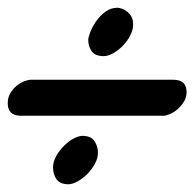

<svg xmlns="http://www.w3.org/2000/svg" viewBox="-45 -600 504 496"><path d="M9 -301Q-25 -301 -25 -333Q-25 -348 -18.5 -359Q-12 -370 -2.5 -378Q7 -386 17.5 -390Q28 -394 35 -394H403Q437 -394 437 -362Q437 -349 430.5 -338Q424 -327 414.5 -318.5Q405 -310 394.5 -305.5Q384 -301 377 -301ZM168 -249Q190 -249 199 -235.5Q208 -222 208 -206Q208 -191 200 -176.5Q192 -162 180.5 -150.5Q169 -139 155.5 -131.5Q142 -124 132 -124Q110 -124 101 -137Q92 -150 92 -167Q92 -182 100 -196.5Q108 -211 120 -223Q132 -235 145 -242Q158 -249 168 -249ZM156 -165Q145 -165 140 -173Q135 -181 135 -190Q135 -199 140 -207Q145 -215 156 -215L159 -216Q169 -216 174.5 -208Q180 -200 180 -191Q180 -182 174.5 -174Q169 -166 159 -166ZM259 -580Q263 -580 270 -577.5Q277 -575 283.5 -570Q290 -565 294.5 -557Q299 -549 299 -537Q299 -523 291.5 -508.5Q284 -494 272.5 -482Q261 -470 247.5 -462.5Q234 -455 223 -455Q201 -455 192 -467.5Q183 -480 183 -497Q183 -503 188 -516.5Q193 -530 203 -544.5Q213 -559 227 -569.5Q241 -580 259 -580Z"/></svg>

Font: Discipuli Britannica Bold
Style: Regular
Weight: 700
Designer: Peter Wiegel
Foundry: Peter Wiegel
Version: Version 0.001 2009